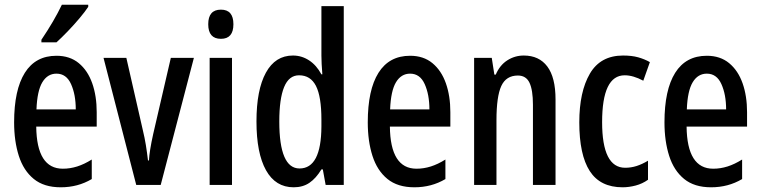

<svg xmlns="http://www.w3.org/2000/svg" viewBox="-20 -786 3232 816"><path d="M220 -549Q277 -549 315 -517.5Q353 -486 372 -432Q391 -378 391 -309V-248H134Q136 -69 247 -69Q278 -69 308 -78.5Q338 -88 370 -108V-25Q311 10 238 10Q167 10 123.5 -25.5Q80 -61 60 -123.5Q40 -186 40 -266Q40 -404 85.5 -476.5Q131 -549 220 -549ZM220 -473Q182 -473 160 -436.5Q138 -400 135 -321H302Q302 -384 282 -428.5Q262 -473 220 -473ZM355 -757Q342 -737 318 -708.5Q294 -680 267.5 -652.5Q241 -625 220 -606H156V-617Q210 -697 243 -766H355Z M559 0 420 -540H517L587 -233Q595 -200 600 -169Q605 -138 609 -104H613Q614 -124 618.5 -152Q623 -180 631 -216L706 -540H804L663 0Z M919 -745Q972 -745 972 -683Q972 -621 919 -621Q865 -621 865 -683Q865 -745 919 -745ZM966 -540V0H871V-540Z M1228 10Q1151 10 1110.5 -62.5Q1070 -135 1070 -270Q1070 -404 1110 -477Q1150 -550 1225 -550Q1262 -550 1293.5 -529.5Q1325 -509 1346 -470H1350Q1348 -495 1347 -514Q1346 -533 1346 -550V-760H1441V0H1364L1352 -66H1346Q1323 -28 1295 -9Q1267 10 1228 10ZM1253 -70Q1345 -70 1346 -248V-278Q1346 -375 1323 -420.5Q1300 -466 1251 -466Q1208 -466 1187.5 -416Q1167 -366 1167 -270Q1167 -70 1253 -70Z M1723 -549Q1780 -549 1818 -517.5Q1856 -486 1875 -432Q1894 -378 1894 -309V-248H1637Q1639 -69 1750 -69Q1781 -69 1811 -78.5Q1841 -88 1873 -108V-25Q1814 10 1741 10Q1670 10 1626.5 -25.5Q1583 -61 1563 -123.5Q1543 -186 1543 -266Q1543 -404 1588.5 -476.5Q1634 -549 1723 -549ZM1723 -473Q1685 -473 1663 -436.5Q1641 -400 1638 -321H1805Q1805 -384 1785 -428.5Q1765 -473 1723 -473Z M2206 -550Q2271 -550 2306 -503.5Q2341 -457 2341 -363V0H2245V-341Q2245 -403 2230.5 -434Q2216 -465 2181 -465Q2131 -465 2110.5 -420.5Q2090 -376 2090 -275V0H1995V-540H2070L2081 -469H2087Q2104 -509 2136 -529.5Q2168 -550 2206 -550Z M2626 10Q2531 10 2486.5 -59Q2442 -128 2442 -266Q2442 -396 2487 -473Q2532 -550 2628 -550Q2665 -550 2692 -542.5Q2719 -535 2742 -522L2714 -443Q2671 -466 2635 -466Q2539 -466 2539 -267Q2539 -73 2637 -73Q2662 -73 2685.5 -80.5Q2709 -88 2734 -103V-22Q2710 -5 2681.5 2.5Q2653 10 2626 10Z M2984 -549Q3041 -549 3079 -517.5Q3117 -486 3136 -432Q3155 -378 3155 -309V-248H2898Q2900 -69 3011 -69Q3042 -69 3072 -78.5Q3102 -88 3134 -108V-25Q3075 10 3002 10Q2931 10 2887.5 -25.5Q2844 -61 2824 -123.5Q2804 -186 2804 -266Q2804 -404 2849.5 -476.5Q2895 -549 2984 -549ZM2984 -473Q2946 -473 2924 -436.5Q2902 -400 2899 -321H3066Q3066 -384 3046 -428.5Q3026 -473 2984 -473Z"/></svg>

Font: Noto Sans Telugu ExtraCondensed Medium
Style: Regular
Weight: 500
Width: 2
Designer: Jelle Bosma - Monotype Design Team
Foundry: Monotype Imaging Inc.
Version: Version 2.005; ttfautohint (v1.8.4.7-5d5b)